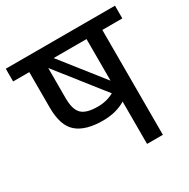

<svg xmlns="http://www.w3.org/2000/svg" viewBox="-159 -781 899 915"><g transform="rotate(-30 290.5 -323.5)"><path d="M591 -647V-577H481V0H394V-233Q341 -201 269 -201Q174 -201 126.5 -241.5Q79 -282 79 -382V-577H-10V-647ZM394 -577H213L394 -348ZM280 -271Q330 -271 369 -293L167 -549V-382Q167 -321 192 -296Q217 -271 280 -271Z"/></g></svg>

Font: Biryani
Style: Regular
Weight: 400
Designer: Dan Reynolds and Mathieu Reguer
Foundry: Dan Reynolds and Mathieu Reguer
Version: Version 1.004; ttfautohint (v1.1) -l 5 -r 5 -G 72 -x 0 -D la